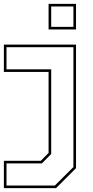

<svg xmlns="http://www.w3.org/2000/svg" viewBox="-45 -770 482 990"><path d="M205.5 -618V-750H347V-618ZM219 -631.5H333.5V-736.5H219ZM-25 200V59H165.5L205.5 18.5V-399H-25V-540H347V97L244 200ZM-11.5 186.5H238L333.5 91.5V-526.5H-11.5V-412.5H219V24L171 72.5H-11.5Z"/></svg>

Font: Tourney Expanded Thin
Style: Regular
Weight: 100
Width: 7
Designer: Tyler Finck
Foundry: Etcetera Type Co
Version: Version 1.010; ttfautohint (v1.8.3)